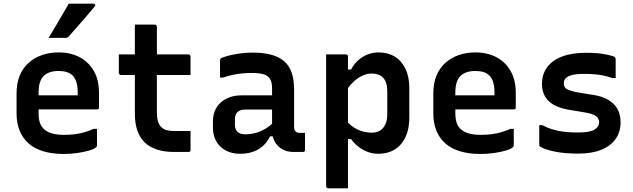

<svg xmlns="http://www.w3.org/2000/svg" viewBox="-20 -835 3480 1055"><path d="M302 -547Q368 -547 418 -520.5Q468 -494 496 -444.5Q524 -395 524 -324V-244Q524 -241 523 -238.5Q522 -236 519.5 -235Q517 -234 514 -234H274Q258 -234 240.5 -234Q223 -234 206 -234H169L162 -311H407Q407 -316 407 -319.5Q407 -323 407 -328Q407 -360 400 -383Q393 -406 379 -420Q366 -433 347 -439Q328 -445 302 -445Q248 -445 220 -417.5Q192 -390 192 -326V-211Q192 -192 195 -176.5Q198 -161 204 -149Q210 -137 219 -128Q237 -110 265 -102Q293 -94 331 -94Q367 -94 395 -98Q423 -102 447.5 -109.5Q472 -117 495 -127H513Q513 -104 513 -80.5Q513 -57 513 -35Q513 -33 512 -31Q511 -29 509 -27Q500 -17 472 -8.5Q444 0 406.5 5.5Q369 11 330 11Q266 11 217 -4Q168 -19 136 -48Q104 -77 87.5 -118Q71 -159 71 -211V-322Q71 -376 87.5 -417.5Q104 -459 135.5 -488Q167 -517 209.5 -532Q252 -547 302 -547ZM358 -815Q396 -815 426.5 -815Q457 -815 494 -815Q500 -815 502.5 -809.5Q505 -804 500 -799Q476 -770 454.5 -745Q433 -720 410 -694Q387 -668 358 -635Q356 -632 351.5 -629.5Q347 -627 341 -627Q316 -627 293 -627Q270 -627 247 -627Q266 -657 284 -688.5Q302 -720 321 -751.5Q340 -783 358 -815Z M633 -536H1016Q1021 -536 1024 -533Q1027 -530 1027 -525Q1027 -507 1027 -490.5Q1027 -474 1027 -457.5Q1027 -441 1027 -423H644Q642 -423 640 -424Q638 -425 636.5 -426.5Q635 -428 634 -430Q633 -432 633 -434Q633 -452 633 -468.5Q633 -485 633 -501.5Q633 -518 633 -536ZM1027 -115Q1027 -89 1027 -63Q1027 -37 1027 -11Q1027 -6 1024 -3Q1021 0 1016 0Q1006 0 996 0Q986 0 976 0Q966 0 956 0Q946 0 936 0Q885 0 845 -12.5Q805 -25 777.5 -50Q750 -75 735.5 -115.5Q721 -156 721 -211Q721 -259 721 -307.5Q721 -356 721 -404.5Q721 -453 721 -501.5Q721 -550 721 -599Q721 -624 721 -649Q721 -674 721 -700Q749 -700 776.5 -700Q804 -700 831 -700Q834 -700 836.5 -698.5Q839 -697 840.5 -694.5Q842 -692 842 -689Q842 -630 842 -572Q842 -514 842 -455Q842 -396 842 -338Q842 -280 842 -221Q842 -189 848 -168.5Q854 -148 868 -135Q879 -124 897 -119.5Q915 -115 940 -115Q953 -115 965.5 -115Q978 -115 990.5 -115Q1003 -115 1015 -115Z M1596 -344Q1596 -319 1596 -293.5Q1596 -268 1596 -242.5Q1596 -217 1596 -191Q1596 -165 1596 -141Q1596 -131 1597.5 -124Q1599 -117 1604 -113Q1607 -109 1613 -107Q1619 -105 1628 -105Q1630 -105 1632.5 -105Q1635 -105 1638 -105H1656Q1656 -82 1656 -58.5Q1656 -35 1656 -11Q1656 -6 1653 -3Q1650 0 1645 0Q1640 0 1623.5 0Q1607 0 1594 0Q1567 0 1546 -8Q1525 -16 1508.5 -32Q1492 -48 1483.5 -70.5Q1475 -93 1475 -121Q1475 -153 1475 -187Q1475 -221 1475 -253Q1475 -270 1475 -286Q1475 -302 1475 -318Q1475 -334 1475 -350Q1475 -382 1464 -400.5Q1453 -419 1429.5 -426.5Q1406 -434 1365 -434Q1336 -434 1309.5 -431.5Q1283 -429 1258 -423.5Q1233 -418 1206 -409H1189Q1189 -432 1189 -456.5Q1189 -481 1189 -503Q1189 -507 1190 -509.5Q1191 -512 1192 -513Q1197 -518 1224 -526Q1251 -534 1289 -540Q1327 -546 1365 -546Q1426 -546 1469.5 -534.5Q1513 -523 1541 -499Q1569 -475 1582.5 -436.5Q1596 -398 1596 -344ZM1271 -148Q1271 -124 1285 -110.5Q1299 -97 1328 -97Q1357 -97 1384.5 -104.5Q1412 -112 1439 -128Q1466 -144 1493 -172V-86H1464Q1449 -55 1425.5 -33.5Q1402 -12 1370 -1Q1338 10 1300 10Q1254 10 1220.5 -8Q1187 -26 1168.5 -58Q1150 -90 1150 -133V-167Q1150 -200 1161 -226.5Q1172 -253 1192.5 -271.5Q1213 -290 1242 -300.5Q1271 -311 1307 -311Q1342 -311 1375 -311Q1408 -311 1439 -311Q1470 -311 1500 -311Q1508 -311 1512.5 -296.5Q1517 -282 1518 -264Q1519 -246 1519 -233Q1485 -233 1454.5 -233Q1424 -233 1393 -233Q1362 -233 1328 -233Q1313 -233 1302.5 -229.5Q1292 -226 1284 -218Q1278 -212 1274.5 -202.5Q1271 -193 1271 -182Z M1772 -536Q1791 -536 1809 -536Q1827 -536 1845 -536Q1863 -536 1881 -536Q1885 -536 1887 -534.5Q1889 -533 1890.5 -531Q1892 -529 1892 -525Q1892 -435 1892 -344Q1892 -253 1892 -162.5Q1892 -72 1892 19Q1892 110 1892 200Q1874 200 1856 200Q1838 200 1820 200Q1802 200 1783 200Q1780 200 1777.5 198.5Q1775 197 1773.5 194.5Q1772 192 1772 189Q1772 111 1772 33Q1772 -45 1772 -123Q1772 -201 1772 -279Q1772 -357 1772 -435Q1772 -462 1772 -487.5Q1772 -513 1772 -536ZM2061 -547Q2111 -547 2149 -524Q2187 -501 2208 -457Q2229 -413 2229 -353V-188Q2229 -141 2217 -104.5Q2205 -68 2183 -42.5Q2161 -17 2129.5 -3.5Q2098 10 2059 10Q2029 10 2001.5 0Q1974 -10 1950.5 -28Q1927 -46 1909 -71H1880V-175Q1908 -140 1945.5 -123Q1983 -106 2022 -106Q2049 -106 2068 -117.5Q2087 -129 2097.5 -152Q2108 -175 2108 -207V-333Q2108 -359 2102 -378Q2096 -397 2084 -409Q2073 -420 2057.5 -425.5Q2042 -431 2022 -431Q1998 -431 1973 -420Q1948 -409 1924.5 -387.5Q1901 -366 1880 -334V-453H1909Q1925 -483 1948.5 -504Q1972 -525 2000.5 -536Q2029 -547 2061 -547Z M2592 -547Q2658 -547 2708 -520.5Q2758 -494 2786 -444.5Q2814 -395 2814 -324V-244Q2814 -241 2813 -238.5Q2812 -236 2809.5 -235Q2807 -234 2804 -234H2564Q2548 -234 2530.5 -234Q2513 -234 2496 -234H2459L2452 -311H2697Q2697 -316 2697 -319.5Q2697 -323 2697 -328Q2697 -360 2690 -383Q2683 -406 2669 -420Q2656 -433 2637 -439Q2618 -445 2592 -445Q2538 -445 2510 -417.5Q2482 -390 2482 -326V-211Q2482 -192 2485 -176.5Q2488 -161 2494 -149Q2500 -137 2509 -128Q2527 -110 2555 -102Q2583 -94 2621 -94Q2657 -94 2685 -98Q2713 -102 2737.5 -109.5Q2762 -117 2785 -127H2803Q2803 -104 2803 -80.5Q2803 -57 2803 -35Q2803 -33 2802 -31Q2801 -29 2799 -27Q2790 -17 2762 -8.5Q2734 0 2696.5 5.5Q2659 11 2620 11Q2556 11 2507 -4Q2458 -19 2426 -48Q2394 -77 2377.5 -118Q2361 -159 2361 -211V-322Q2361 -376 2377.5 -417.5Q2394 -459 2425.5 -488Q2457 -517 2499.5 -532Q2542 -547 2592 -547Z M3157 -107Q3222 -107 3247 -123Q3272 -139 3272 -162Q3272 -175 3265.5 -185.5Q3259 -196 3243.5 -203.5Q3228 -211 3201 -216L3100 -233Q3051 -242 3019.5 -261Q2988 -280 2973 -308.5Q2958 -337 2958 -374Q2958 -414 2974 -445.5Q2990 -477 3021 -499.5Q3052 -522 3097.5 -533.5Q3143 -545 3201 -545Q3235 -545 3262.5 -542.5Q3290 -540 3311.5 -535.5Q3333 -531 3349 -526Q3355 -524 3358 -521.5Q3361 -519 3362 -515Q3363 -511 3363 -505Q3363 -485 3363 -457.5Q3363 -430 3363 -406H3345Q3320 -415 3295.5 -420Q3271 -425 3245 -427Q3219 -429 3188 -429Q3147 -429 3122.5 -422.5Q3098 -416 3088 -404.5Q3078 -393 3078 -378Q3078 -365 3083.5 -356Q3089 -347 3104 -341Q3119 -335 3145 -329L3242 -313Q3289 -306 3322 -286.5Q3355 -267 3372.5 -236.5Q3390 -206 3390 -163Q3390 -111 3363 -72Q3336 -33 3284 -12Q3232 9 3158 9Q3122 9 3090.5 6.5Q3059 4 3033.5 -1Q3008 -6 2987 -12.5Q2966 -19 2952 -27Q2947 -30 2945 -32.5Q2943 -35 2943 -42Q2943 -63 2943 -91.5Q2943 -120 2943 -147H2961Q2984 -135 3005.5 -127.5Q3027 -120 3050.5 -115.5Q3074 -111 3100.5 -109Q3127 -107 3157 -107Z"/></svg>

Font: Recursive SemiBold
Style: Regular
Weight: 600
Version: Version 1.085